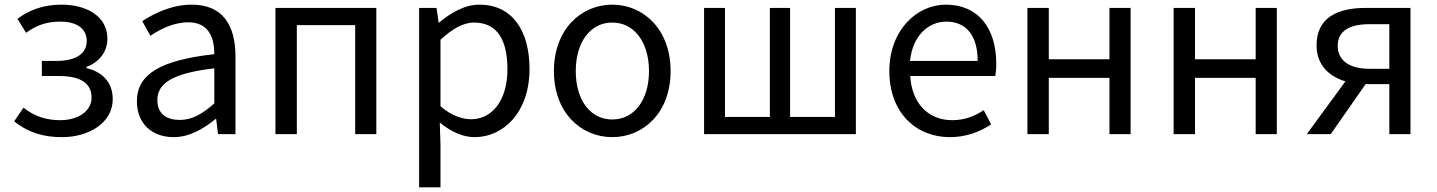

<svg xmlns="http://www.w3.org/2000/svg" viewBox="-20 -577 6180 826"><path d="M247 13C363 13 465 -49 465 -150C465 -227 416 -269 352 -284V-289C410 -311 442 -357 442 -410C442 -509 350 -557 245 -557C166 -557 106 -534 55 -496L92 -436C136 -467 177 -484 240 -484C307 -484 353 -456 353 -401C353 -348 310 -315 223 -315H160V-250H235C325 -250 374 -219 374 -158C374 -97 314 -60 239 -60C184 -60 130 -74 81 -114L41 -55C105 -4 171 13 247 13Z M727 13C794 13 855 -22 907 -65H910L918 0H993V-334C993 -469 938 -557 805 -557C717 -557 641 -518 592 -486L627 -423C670 -452 727 -481 790 -481C879 -481 902 -414 902 -344C671 -318 569 -259 569 -141C569 -43 636 13 727 13ZM753 -61C699 -61 657 -85 657 -147C657 -217 719 -262 902 -283V-132C849 -85 805 -61 753 -61Z M1165 0H1257V-469H1508V0H1599V-543H1165Z M1783 229H1875V45L1872 -50C1921 -9 1973 13 2022 13C2146 13 2258 -94 2258 -280C2258 -448 2182 -557 2042 -557C1979 -557 1918 -521 1869 -480H1867L1858 -543H1783ZM2007 -64C1971 -64 1923 -78 1875 -120V-406C1927 -454 1974 -480 2019 -480C2123 -480 2163 -400 2163 -279C2163 -145 2097 -64 2007 -64Z M2614 13C2747 13 2865 -91 2865 -271C2865 -452 2747 -557 2614 -557C2481 -557 2363 -452 2363 -271C2363 -91 2481 13 2614 13ZM2614 -63C2520 -63 2457 -146 2457 -271C2457 -396 2520 -480 2614 -480C2708 -480 2772 -396 2772 -271C2772 -146 2708 -63 2614 -63Z M3009 0H3662V-543H3572V-74H3379V-543H3292V-74H3099V-543H3009Z M4066 13C4139 13 4197 -11 4244 -42L4212 -103C4171 -76 4129 -60 4076 -60C3973 -60 3902 -134 3896 -250H4262C4264 -264 4266 -282 4266 -302C4266 -457 4188 -557 4049 -557C3925 -557 3806 -448 3806 -271C3806 -92 3921 13 4066 13ZM3895 -315C3906 -423 3974 -484 4051 -484C4136 -484 4186 -425 4186 -315Z M4400 0H4492V-242H4753V0H4844V-543H4753V-322H4492V-543H4400Z M5029 0H5121V-242H5382V0H5473V-543H5382V-322H5121V-543H5029Z M5872 -281C5786 -281 5735 -316 5735 -380C5735 -444 5786 -473 5872 -473H5957V-281ZM5602 0H5705L5855 -215H5857H5957V0H6048V-543H5856C5735 -543 5644 -502 5644 -382C5644 -297 5698 -248 5768 -227Z"/></svg>

Font: Noto Sans KR
Style: Regular
Weight: 400
Designer: Ryoko NISHIZUKA 西塚涼子 (kana, bopomofo & ideographs); Paul D. Hunt (Latin, Greek & Cyrillic); Sandoll Communications 산돌커뮤니
Foundry: Adobe
Version: Version 2.004;hotconv 1.0.118;makeotfexe 2.5.65603